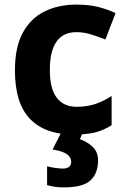

<svg xmlns="http://www.w3.org/2000/svg" viewBox="-20 -576 554 836"><path d="M300 10Q178 10 111.5 -57.5Q45 -125 45 -270Q45 -370 79 -433Q113 -496 173.5 -526Q234 -556 313 -556Q369 -556 410.5 -545Q452 -534 483 -519L439 -404Q404 -418 373.5 -427Q343 -436 313 -436Q197 -436 197 -271Q197 -189 227.5 -150Q258 -111 313 -111Q360 -111 396 -123.5Q432 -136 466 -158V-31Q432 -9 394.5 0.5Q357 10 300 10ZM407 122Q407 178 374.5 209Q342 240 256 240Q234 240 216.5 237Q199 234 185 230V148Q199 152 219.5 155Q240 158 255 158Q269 158 279.5 151.5Q290 145 290 128Q290 110 272 96Q254 82 209 75L247 0H341L328 30Q358 40 382.5 62.5Q407 85 407 122Z"/></svg>

Font: Noto Sans Myanmar
Style: Bold
Weight: 700
Designer: Monotype Design Team
Foundry: Monotype Imaging Inc.
Version: Version 2.107; ttfautohint (v1.8.4.7-5d5b)